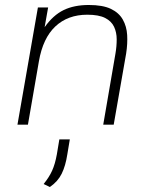

<svg xmlns="http://www.w3.org/2000/svg" viewBox="-20 -500 610 770"><path d="M50 0 132 -470H173L159 -391Q193 -439 235 -459.5Q277 -480 336 -480Q392 -480 424.5 -464.5Q457 -449 472.5 -421.5Q488 -394 490 -359.5Q492 -325 486 -286L436 0H394L443 -285Q448 -314 448 -342Q448 -370 437.5 -392.5Q427 -415 401.5 -428Q376 -441 330 -441Q252 -441 202 -394Q152 -347 136 -254L92 0ZM180 250 155 238Q177 211 189 184.5Q201 158 208 119L218 59H260L250 119Q243 165 227.5 196.5Q212 228 180 250Z"/></svg>

Font: Gantari ExtraLight
Style: Italic
Weight: 250
Italic angle: -10°
Designer: Anugrah Pasau
Foundry: Lafontype
Version: Version 1.000